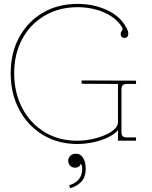

<svg xmlns="http://www.w3.org/2000/svg" viewBox="-20 -724 780 988"><path d="M379 17Q278 17 200.5 -30Q123 -77 79 -159.5Q35 -242 35 -347Q35 -452 79 -532.5Q123 -613 200.5 -658.5Q278 -704 379 -704Q457 -704 523 -675.5Q589 -647 622 -596Q636 -574 639 -560Q642 -546 637 -538Q630 -526 615.5 -529.5Q601 -533 601 -549Q601 -557 605 -562Q609 -567 610.5 -573Q612 -579 604 -590Q573 -636 512 -661.5Q451 -687 379 -687Q284 -687 210 -643.5Q136 -600 94.5 -523.5Q53 -447 53 -347Q53 -247 94.5 -168Q136 -89 210 -44Q284 1 379 0Q414 0 450.5 -7.5Q487 -15 518 -28Q549 -41 568 -58Q587 -75 587 -96V-292L400 -293V-310L680 -309V-292H633Q617 -292 611 -285Q605 -278 605 -263V-45Q605 -30 611 -23.5Q617 -17 633 -17H680V0H587V-54Q567 -31 531.5 -15Q496 1 455.5 9Q415 17 379 17ZM370 67Q395 67 408 89Q421 111 421 143Q421 189 396.5 213Q372 237 341 244L336 229Q366 221 384.5 200Q403 179 403 145Q403 126 396 119Q388 139 366 139Q351 139 341 128.5Q331 118 331 103Q331 88 342 77.5Q353 67 370 67Z"/></svg>

Font: Grandiflora One
Style: Regular
Weight: 400
Designer: Haesung Cho
Foundry: JAMO
Version: Version 1.000; ttfautohint (v1.8.4.7-5d5b);gftools[0.9.28]